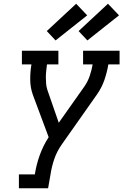

<svg xmlns="http://www.w3.org/2000/svg" viewBox="-20 -1006 659 1026"><path d="M81 0V-74H166Q170 -99 176.5 -125Q183 -151 192 -176Q201 -201 213 -225.5Q225 -250 240 -273L155 -501Q142 -538 141.5 -579Q141 -620 148 -662H97V-735H292V-662H231Q229 -644 227 -627Q225 -610 225 -592.5Q225 -575 226.5 -558.5Q228 -542 233 -526L294 -350L431 -544Q449 -570 459.5 -600.5Q470 -631 475 -662H424V-735H619V-662H559Q552 -620 538 -579Q524 -538 498 -501L310 -234Q284 -197 270 -156Q256 -115 250 -74L237 0ZM447 -790 400 -840 557 -986 616 -924ZM277 -790 230 -840 387 -986 446 -924Z"/></svg>

Font: Iosevka Curly Slab ExObl
Style: Regular
Weight: 400
Width: 7
Italic angle: -9°
Monospace: yes
Designer: Belleve Invis
Foundry: Belleve Invis
Version: Version 11.1.0; ttfautohint (v1.8.3)